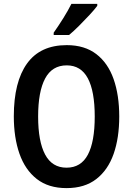

<svg xmlns="http://www.w3.org/2000/svg" viewBox="-20 -957 683 987"><path d="M593 -358Q593 -248 564 -165.5Q535 -83 475 -36.5Q415 10 322 10Q229 10 169 -37Q109 -84 80 -167Q51 -250 51 -359Q51 -536 119 -630.5Q187 -725 323 -725Q415 -725 475 -679Q535 -633 564 -550.5Q593 -468 593 -358ZM176 -358Q176 -230 212 -162.5Q248 -95 322 -95Q396 -95 431.5 -161.5Q467 -228 467 -358Q467 -488 431.5 -554.5Q396 -621 323 -621Q248 -621 212 -553.5Q176 -486 176 -358ZM480 -927Q466 -908 440.5 -880.5Q415 -853 386.5 -824.5Q358 -796 335 -777H256V-789Q282 -826 306 -864.5Q330 -903 347 -937H480Z"/></svg>

Font: Noto Sans Kannada Condensed SemiBold
Style: Regular
Weight: 600
Width: 3
Designer: Jelle Bosma - Monotype Design Team
Foundry: Monotype Imaging Inc.
Version: Version 2.005; ttfautohint (v1.8.4.7-5d5b)